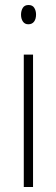

<svg xmlns="http://www.w3.org/2000/svg" viewBox="-20 -747 224 767"><path d="M94 -727Q110 -727 117 -715.5Q124 -704 124 -689Q124 -671 116 -660.5Q108 -650 93 -650Q79 -650 71.5 -661Q64 -672 64 -688Q64 -704 71 -715.5Q78 -727 94 -727ZM112 -529V0H75V-529Z"/></svg>

Font: Noto Sans Tamil ExtraCondensed ExtraLight
Style: Regular
Weight: 200
Width: 2
Designer: Jelle Bosma - Monotype Design Team
Foundry: Monotype Imaging Inc.
Version: Version 2.004; ttfautohint (v1.8.4.7-5d5b)